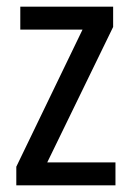

<svg xmlns="http://www.w3.org/2000/svg" viewBox="-20 -557 393 577"><path d="M327 0H29V-56L228 -468H41V-537H320V-476L122 -69H327Z"/></svg>

Font: Noto Sans Arabic Condensed
Style: Regular
Weight: 400
Width: 3
Designer: Monotype Design Team, Nadine Chahine, Nizar Qandah and Khaled Hosny
Foundry: Monotype Imaging Inc.
Version: Version 2.012